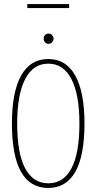

<svg xmlns="http://www.w3.org/2000/svg" viewBox="-20 -919 478 950"><path d="M219 11Q39 11 39 -308Q39 -463 84.5 -545Q130 -627 219 -627Q307 -627 352.5 -545Q398 -463 398 -308Q398 -148 352.5 -68.5Q307 11 219 11ZM219 -12Q294 -12 333.5 -86Q373 -160 373 -308Q373 -451 333.5 -527.5Q294 -604 219 -604Q144 -604 104.5 -527.5Q65 -451 65 -308Q65 -160 104.5 -86Q144 -12 219 -12ZM220 -702Q210 -702 203 -709.5Q196 -717 196 -727Q196 -738 203 -745.5Q210 -753 220 -753Q230 -753 237.5 -745.5Q245 -738 245 -727Q245 -717 237.5 -709.5Q230 -702 220 -702ZM115 -879V-899H322V-879Z"/></svg>

Font: Inconsolata SemiCondensed ExtraLight
Style: Regular
Weight: 200
Width: 4
Monospace: yes
Designer: Raph Levien, Cyreal, Brenton Simpson
Foundry: Raph Levien, Cyreal, Google
Version: Version 3.100; ttfautohint (v1.8.4.7-5d5b)